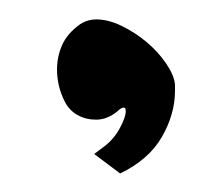

<svg xmlns="http://www.w3.org/2000/svg" viewBox="-20 -121 234 202"><path d="M79.1 41 90.8 32.2Q100.6 24.4 106.4 13.2Q112.3 2 112.3 -3.9Q112.3 -7.8 110.4 -7.8Q107.4 -7.8 103.5 -3.9Q92.8 4.9 81.1 4.9Q70.3 4.9 61.5 0Q52.7 -4.9 47.9 -14.6Q40 -30.3 40 -47.9Q40 -61.5 45.4 -73.7Q50.8 -85.9 64.5 -95.7Q72.3 -100.6 81.1 -100.6Q93.8 -100.6 107.9 -93.8Q122.1 -86.9 134.3 -76.7Q146.5 -66.4 154.8 -54.2Q163.1 -42 164.1 -32.2V-25.4Q164.1 -1 150.4 22.9Q136.7 46.9 106.4 61.5Z"/></svg>

Font: Miniver
Style: Regular
Weight: 400
Designer: Dathan Boardman
Foundry: Open Window
Version: Version 1.000